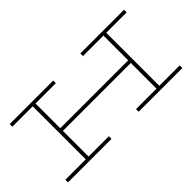

<svg xmlns="http://www.w3.org/2000/svg" viewBox="-52 -1142 1597 1597"><g transform="rotate(-45 746.5 -343.0)"><path d="M1179 -655V-31H1419V0H905V-31H1146V-333H347V-31H586V0H74V-31H314V-655H74V-686H586V-655H347V-364H1146V-655H905V-686H1419V-655Z"/></g></svg>

Font: BioRhyme Expanded ExtraLight
Style: Regular
Weight: 275
Width: 7
Designer: Aoife Mooney
Foundry: Aoife Mooney Type
Version: Version 1.001